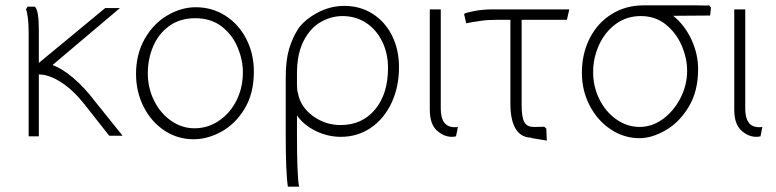

<svg xmlns="http://www.w3.org/2000/svg" viewBox="-20 -511 2899 717"><path d="M110 -486Q125 -474 125 -399V-276L373 -481H428L176 -268Q211 -256 253 -220.5Q295 -185 336 -131L438 -4H388L295 -122Q254 -174 209.5 -203Q165 -232 127 -233H125V-2H87V-392Q87 -420 84 -444.5Q81 -469 77 -476L83 -486Z M711 -484Q772 -484 821.5 -452.5Q871 -421 899.5 -366Q928 -311 928 -243Q928 -162 893.5 -105Q859 -48 807 -19.5Q755 9 704 9H703Q643 9 594 -23.5Q545 -56 516.5 -112Q488 -168 488 -235Q488 -309 520.5 -366Q553 -423 605 -453.5Q657 -484 711 -484ZM706 -32H707Q756 -32 797.5 -60Q839 -88 863 -135.5Q887 -183 887 -241Q887 -287 867.5 -334Q848 -381 808 -412Q768 -443 709 -443Q652 -443 612 -414Q572 -385 552 -338Q532 -291 532 -238Q532 -182 555.5 -135Q579 -88 619 -60Q659 -32 706 -32Z M1094 -404Q1118 -438 1165.5 -463.5Q1213 -489 1266 -489Q1325 -489 1371.5 -459.5Q1418 -430 1444 -378Q1470 -326 1470 -260Q1470 -186 1442 -126.5Q1414 -67 1364.5 -33.5Q1315 0 1253 0Q1204 0 1159 -22Q1114 -44 1089 -80V-15Q1089 151 1097 186H1055Q1047 135 1047 -10V-219Q1047 -286 1059.5 -328Q1072 -370 1094 -404ZM1093 -161Q1103 -111 1149 -77.5Q1195 -44 1252 -44Q1332 -44 1380.5 -102Q1429 -160 1429 -257Q1429 -312 1407 -356.5Q1385 -401 1346.5 -426Q1308 -451 1259 -451Q1218 -451 1179 -429.5Q1140 -408 1114.5 -359.5Q1089 -311 1089 -236V-195Q1089 -173 1093 -161Z M1626 -476V-105Q1626 -36 1678 -36Q1686 -36 1690 -37L1683 -2Q1675 0 1668 0Q1637 0 1611 -24Q1585 -48 1585 -102V-476Z M1820 -476H2106L2097 -437H1928V-119Q1928 -73 1938 -55Q1948 -37 1973 -37Q2008 -37 2012 -38L2020 -31L2022 14Q1985 8 1970.5 5.5Q1956 3 1965 3Q1926 3 1906 -29.5Q1886 -62 1886 -123V-437H1834Q1800 -437 1774 -433Q1748 -429 1742 -428L1721 -424L1713 -459Q1720 -464 1752 -470Q1784 -476 1820 -476Z M2383 -491H2545H2581Q2592 -491 2605 -490.5Q2618 -490 2628 -491L2635 -483L2632 -453L2494 -452Q2537 -417 2562 -363.5Q2587 -310 2587 -252Q2587 -171 2552.5 -113Q2518 -55 2466.5 -25Q2415 5 2368 5Q2310 5 2260.5 -28Q2211 -61 2182 -117Q2153 -173 2153 -239Q2153 -311 2182.5 -368.5Q2212 -426 2264.5 -458.5Q2317 -491 2383 -491ZM2369 -37Q2415 -37 2455.5 -66.5Q2496 -96 2521 -144.5Q2546 -193 2546 -247Q2546 -293 2526 -340Q2506 -387 2467 -419Q2428 -451 2373 -451Q2319 -451 2278.5 -420.5Q2238 -390 2216.5 -342Q2195 -294 2195 -242Q2195 -187 2218.5 -140Q2242 -93 2282 -65Q2322 -37 2369 -37Z M2763 -476V-105Q2763 -36 2815 -36Q2823 -36 2827 -37L2820 -2Q2812 0 2805 0Q2774 0 2748 -24Q2722 -48 2722 -102V-476Z"/></svg>

Font: Gmarket Sans TTF Light
Style: Regular
Weight: 300
Designer: Creative Director : Sungho Lee; Art Director : Kiwoong Choi; Project Manager : Sori Yang, Jongwook Yoon; Font Designer :
Foundry: Sandoll Inc.
Version: Version 1.000;hotconv 1.0.109;makeotfexe 2.5.65596